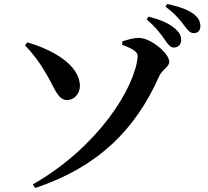

<svg xmlns="http://www.w3.org/2000/svg" viewBox="-20 -876 1040 961"><path d="M850 -638C872 -638 887 -654 887 -675C887 -695 880 -712 858 -731C827 -760 780 -778 724 -793L714 -779C761 -739 786 -704 805 -677C821 -653 834 -638 850 -638ZM950 -710C971 -710 983 -724 983 -745C983 -768 973 -788 948 -807C920 -828 874 -844 817 -856L808 -843C861 -803 882 -774 900 -751C919 -726 930 -710 950 -710ZM775 -491C791 -528 827 -541 827 -566C827 -612 733 -684 680 -686C654 -688 617 -677 593 -669L591 -652C656 -628 671 -612 669 -591C654 -436 473 -141 144 47L156 65C469 -39 657 -226 775 -491ZM211 -507C253 -438 268 -375 316 -375C351 -375 380 -407 380 -446C379 -549 248 -626 117 -664L105 -649C147 -606 178 -564 211 -507Z"/></svg>

Font: Source Han Serif
Style: Bold
Weight: 700
Designer: Ryoko NISHIZUKA 西塚涼子 (kana & ideographs); Frank Grießhammer (Latin, Greek & Cyrillic); Wenlong ZHANG 张文龙 (bopomofo); San
Foundry: Adobe Systems Incorporated
Version: Version 1.001;PS 1.001;hotconv 16.6.54;makeotf.lib2.5.65590